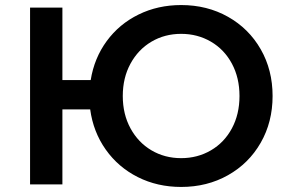

<svg xmlns="http://www.w3.org/2000/svg" viewBox="-20 -730 1146 760"><path d="M1059 -350Q1059 -247 1012 -165Q965 -83 882.5 -36.5Q800 10 697 10Q603 10 525.5 -29Q448 -68 398.5 -138Q349 -208 337 -297H227V0H99V-700H227V-413H339Q353 -500 402.5 -567.5Q452 -635 528.5 -672.5Q605 -710 697 -710Q800 -710 882.5 -663.5Q965 -617 1012 -535Q1059 -453 1059 -350ZM928 -350Q928 -422 898 -478Q868 -534 815 -565Q762 -596 697 -596Q632 -596 579.5 -565Q527 -534 496.5 -478Q466 -422 466 -350Q466 -278 496.5 -222Q527 -166 579.5 -135Q632 -104 697 -104Q762 -104 815 -135Q868 -166 898 -222Q928 -278 928 -350Z"/></svg>

Font: CMG Sans SemiBold
Style: Regular
Weight: 600
Designer: Julieta Ulanovsky
Foundry: Julieta Ulanovsky
Version: Version 7.200